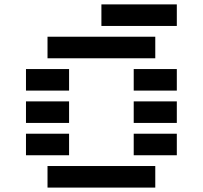

<svg xmlns="http://www.w3.org/2000/svg" viewBox="-20 -850 919 870"><path d="M195.3 0V-97.7H683.6V0ZM781.2 -830.1V-732.4H439.5V-830.1ZM683.6 -683.6V-585.9H195.3V-683.6ZM97.7 -439.5V-537.1H293V-439.5ZM585.9 -439.5V-537.1H781.2V-439.5ZM97.7 -293V-390.6H293V-293ZM585.9 -293V-390.6H781.2V-293ZM97.7 -146.5V-244.1H293V-146.5ZM585.9 -146.5V-244.1H781.2V-146.5Z"/></svg>

Font: Trigram
Style: Regular
Weight: 400
Designer: GGBotNet
Foundry: GGBotNet
Version: 1.05